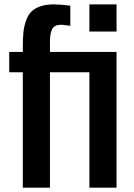

<svg xmlns="http://www.w3.org/2000/svg" viewBox="-20 -864 619 884"><path d="M391.6 -843.8H516.6V-718.8H391.6ZM85 -648.9Q85 -688.5 87.9 -716.1Q90.8 -743.7 99.9 -769.3Q108.9 -794.9 124.3 -810.3Q139.6 -825.7 165.3 -834.7Q190.9 -843.8 226.6 -843.8Q256.8 -843.8 303.7 -837.9V-745.1Q298.8 -745.6 283.7 -747.8Q268.6 -750 261.7 -750Q230.5 -750 220.2 -730.2Q210 -710.4 210 -671.9V-625H516.6V0H391.6V-531.2H210V0H85V-531.2H22.5V-625H85Z"/></svg>

Font: Oswald
Style: Stencbab
Weight: 400
Designer: Mathieu Le Lay
Foundry: Mathieu Le Lay
Version: Version 1.000